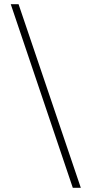

<svg xmlns="http://www.w3.org/2000/svg" viewBox="-20 -690 434 910"><path d="M68 -670H31L325 200H363Z"/></svg>

Font: LT Wave Text Thin
Style: Regular
Weight: 100
Designer: Daniel Lyons
Version: Version 2.5 (Glyphs App)